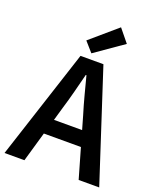

<svg xmlns="http://www.w3.org/2000/svg" viewBox="-161 -976 881 1071"><g transform="rotate(20 279.0 -440.5)"><path d="M217 -348 194 -268H361L338 -348Q322 -400 307.5 -455Q293 -510 279 -564H275Q261 -509 247 -454.5Q233 -400 217 -348ZM-2 0 211 -654H347L560 0H438L387 -177H167L116 0ZM263 -688 212 -746 369 -881 431 -805Z"/></g></svg>

Font: Giro Semibold
Style: Regular
Weight: 600
Designer: Paul D. Hunt
Foundry: Adobe Systems Incorporated
Version: Version 1.000;PS 1.0;hotconv 1.0.88;makeotf.lib2.5.647800